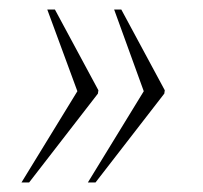

<svg xmlns="http://www.w3.org/2000/svg" viewBox="-20 -471 425 402"><path d="M164 -89H180L324 -275L325 -282L234 -451H219L281 -280ZM25 -89H41L185 -275L186 -282L95 -451H79L142 -280Z"/></svg>

Font: Noto Serif Display ExtraCondensed ExtraLight
Style: Italic
Weight: 200
Width: 2
Italic angle: -12°
Designer: Monotype Design Team
Foundry: Monotype Imaging Inc.
Version: Version 2.009